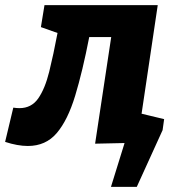

<svg xmlns="http://www.w3.org/2000/svg" viewBox="-63 -557 671 751"><path d="M-43 -2 -11 -136Q-5 -135 1.5 -134.5Q8 -134 13 -134Q60 -134 86.5 -172Q113 -210 129.5 -276.5Q146 -343 162 -428L97 -451L111 -537H554L490 -107L551 -86L538 0L309 5L372 -412H286Q260 -278 231 -182.5Q202 -87 159 -36.5Q116 14 46 14Q6 14 -43 -2ZM413 -131 579 -91 573 -48 472 174H371L425 0H364Z"/></svg>

Font: Bitter ExtraBold
Style: Italic
Weight: 800
Italic angle: -9°
Designer: Sol Matas, and Bitter project Authors
Foundry: Sol Matas
Version: Version 2.001